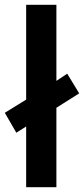

<svg xmlns="http://www.w3.org/2000/svg" viewBox="-31 -780 350 800"><path d="M78 0V-253L37 -227L-11 -310L78 -365V-760H204V-443L249 -473L299 -391L204 -331V0Z"/></svg>

Font: Noto Sans Gujarati SemiBold
Style: Regular
Weight: 600
Designer: Jelle Bosma - Monotype Design Team, Universal Thirst
Foundry: Monotype Imaging Inc.
Version: Version 2.106; ttfautohint (v1.8.4.7-5d5b)